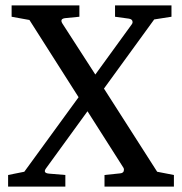

<svg xmlns="http://www.w3.org/2000/svg" viewBox="-20 -691 673 711"><path d="M624 0H367V-43L425 -49Q439 -50 439 -63Q439 -67 437 -70L304 -279L150 -67Q138 -50 162 -48L222 -43V0H10V-43L70 -55L271 -331L89 -617L23 -629V-671H274V-629L223 -624Q200 -622 211 -604L333 -415L468 -601Q471 -605 471 -609Q471 -620 457 -622L406 -629V-671H615V-629L551 -619L365 -363L562 -55L624 -43Z"/></svg>

Font: Apparatus SIL
Style: Regular
Weight: 400
Version: Version 1.0